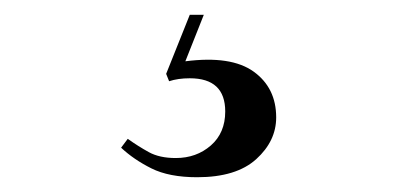

<svg xmlns="http://www.w3.org/2000/svg" viewBox="-20 -20 540 260"><path d="M247 220Q209 220 185 208Q161 196 144 180L153 168Q167 178 181.5 186Q196 194 218 194Q246 194 265.5 177Q285 160 285 131Q285 86 237 86Q221 86 209 90L205 80L237 0H256L231 63Q293 55 323.5 77Q354 99 354 139Q354 171 327 195.5Q300 220 247 220Z"/></svg>

Font: Literata 72pt
Style: Regular
Weight: 400
Designer: Latin by Veronika Burian and Jose Scaglione. Greek by Irene Vlachou. Cyrillic by Vera Evstafieva.
Foundry: TypeTogether
Version: Version 3.002